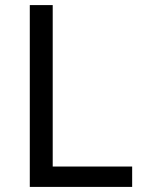

<svg xmlns="http://www.w3.org/2000/svg" viewBox="-20 -734 564 754"><path d="M97 0V-714H187V-80H499V0Z"/></svg>

Font: Noto Sans Masaram Gondi
Style: Regular
Weight: 400
Designer: Ek Type & Mukund Gokhale
Foundry: Ek Type
Version: Version 1.004; ttfautohint (v1.8.4.7-5d5b)